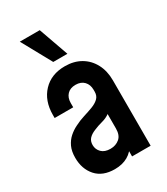

<svg xmlns="http://www.w3.org/2000/svg" viewBox="-196 -866 836 963"><g transform="rotate(-30 222.5 -384.0)"><path d="M176.5 12.5Q106.5 12.5 69.2 -29.5Q32 -71.5 32 -136Q32 -174 44.2 -200Q56.5 -226 76.2 -243.5Q96 -261 119.5 -272.5Q146.5 -286.5 175 -295.2Q203.5 -304 228 -313.2Q252.5 -322.5 267.5 -336.8Q282.5 -351 282.5 -375V-386Q282.5 -416 264.8 -434.5Q247 -453 216 -453Q184.5 -453 167.2 -434.5Q150 -416 150 -386V-361H42.5V-378.5Q42.5 -460.5 89.8 -510.5Q137 -560.5 216 -560.5Q268.5 -560.5 307.5 -537.8Q346.5 -515 368.2 -474Q390 -433 390 -378.5V0H282.5V-82.5L301 -58.5Q284.5 -24 252.5 -5.8Q220.5 12.5 176.5 12.5ZM208.5 -87Q239.5 -87 261 -105Q282.5 -123 282.5 -162V-245.5Q263.5 -231.5 238.2 -225Q213 -218.5 188.5 -208Q165 -198.5 152.2 -184.5Q139.5 -170.5 139.5 -148Q139.5 -123 157.2 -105Q175 -87 208.5 -87ZM177 -608 82.5 -780H198L259 -608Z"/></g></svg>

Font: Mohave SemiBold
Style: Regular
Weight: 600
Designer: Gumpita Rahayu
Foundry: Tokotype
Version: Version 2.003